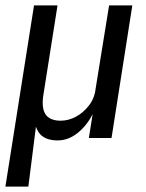

<svg xmlns="http://www.w3.org/2000/svg" viewBox="-20 -511 541 711"><path d="M0 180 106 -491H193L142 -168Q135 -130 140.5 -107Q146 -84 162.5 -74Q179 -64 204 -64Q234 -64 261.5 -79Q289 -94 309.5 -120.5Q330 -147 334 -182L384 -491H470L393 0H309L324 -94H326Q303 -47 268 -19Q233 9 194 9Q155 9 134 -9Q113 -27 108 -65H116L85 180Z"/></svg>

Font: Nunito Sans 10pt Condensed Medium
Style: Italic
Weight: 500
Width: 3
Italic angle: -9°
Designer: Vernon Adams
Foundry: Vernon Adams
Version: Version 3.101;gftools[0.9.27]